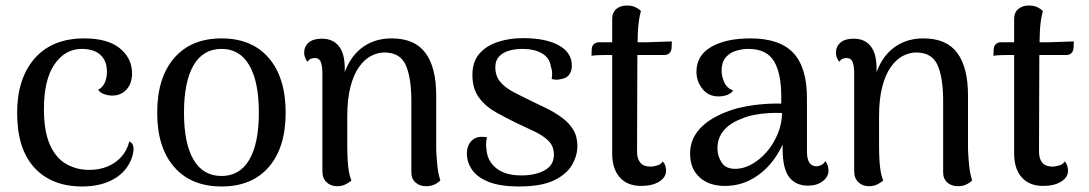

<svg xmlns="http://www.w3.org/2000/svg" viewBox="-20 -662 3941 695"><path d="M278 13Q167 13 104.5 -55Q42 -123 42 -253Q42 -378 105.5 -450.5Q169 -523 285 -523Q370 -523 414 -487Q458 -451 458 -396Q458 -360 438 -338Q418 -316 386 -316Q372 -316 357.5 -321Q343 -326 335 -337Q351 -345 359 -362Q367 -379 367 -403Q367 -432 354.5 -450.5Q342 -469 322 -477Q302 -485 276 -485Q216 -485 177.5 -429.5Q139 -374 139 -267Q139 -187 160.5 -138.5Q182 -90 219.5 -68.5Q257 -47 303 -47Q339 -47 368.5 -59Q398 -71 419 -94Q440 -117 448 -150Q458 -146 462 -134Q466 -122 459 -96Q442 -43 394 -15Q346 13 278 13Z M782 13Q672 13 610.5 -57.5Q549 -128 549 -254Q549 -381 610.5 -452Q672 -523 782 -523Q892 -523 953 -452Q1014 -381 1014 -254Q1014 -128 953 -57.5Q892 13 782 13ZM782 -25Q848 -25 882.5 -84Q917 -143 917 -254Q917 -366 882.5 -425.5Q848 -485 782 -485Q715 -485 680.5 -425.5Q646 -366 646 -254Q646 -143 680.5 -84Q715 -25 782 -25Z M1200 12Q1177 12 1162 -2.5Q1147 -17 1147 -42V-401Q1146 -429 1140 -440.5Q1134 -452 1119 -452Q1114 -452 1106 -449.5Q1098 -447 1093 -438Q1081 -454 1081 -471Q1081 -494 1097.5 -508Q1114 -522 1145 -522Q1185 -522 1206.5 -495Q1228 -468 1228 -414V-352L1212 -331Q1219 -391 1243 -434Q1267 -477 1306.5 -500Q1346 -523 1398 -523Q1481 -523 1520 -470.5Q1559 -418 1559 -316V-120Q1560 -95 1563 -64Q1566 -33 1574 -9Q1565 0 1552.5 6Q1540 12 1522 12Q1499 12 1484 -1.5Q1469 -15 1469 -38V-304Q1468 -386 1447.5 -429Q1427 -472 1371 -472Q1347 -472 1323 -459.5Q1299 -447 1279.5 -419.5Q1260 -392 1248.5 -347.5Q1237 -303 1237 -240Q1237 -182 1237 -144Q1237 -106 1238.5 -81.5Q1240 -57 1243 -40.5Q1246 -24 1252 -8Q1246 -3 1232.5 4.5Q1219 12 1200 12Z M1858 13Q1792 13 1750.5 -3Q1709 -19 1689.5 -46.5Q1670 -74 1670 -107Q1670 -124 1677 -138.5Q1684 -153 1699.5 -161.5Q1715 -170 1743 -165Q1740 -154 1739.5 -143.5Q1739 -133 1741 -121Q1744 -79 1776.5 -53Q1809 -27 1867 -27Q1918 -27 1951.5 -45.5Q1985 -64 1985 -102Q1985 -133 1965 -152.5Q1945 -172 1914 -186.5Q1883 -201 1849 -217Q1810 -236 1773.5 -256.5Q1737 -277 1713.5 -309Q1690 -341 1690 -391Q1690 -439 1715.5 -468Q1741 -497 1783 -510.5Q1825 -524 1873 -524Q1955 -524 2002.5 -498Q2050 -472 2050 -424Q2050 -406 2040.5 -392Q2031 -378 2007 -375Q1999 -373 1992 -373.5Q1985 -374 1977 -376Q1979 -387 1978.5 -399Q1978 -411 1974 -421Q1970 -452 1942.5 -468.5Q1915 -485 1870 -485Q1845 -485 1822.5 -478.5Q1800 -472 1786.5 -457.5Q1773 -443 1773 -419Q1773 -387 1790.5 -366Q1808 -345 1837.5 -329.5Q1867 -314 1900 -298Q1930 -284 1960 -269Q1990 -254 2015 -235.5Q2040 -217 2055 -192.5Q2070 -168 2070 -133Q2070 -99 2050.5 -65Q2031 -31 1985 -9Q1939 13 1858 13Z M2301 11Q2251 11 2223.5 -20Q2196 -51 2196 -106V-593Q2196 -617 2211 -629.5Q2226 -642 2249 -642Q2269 -642 2282 -635Q2295 -628 2300 -622Q2291 -590 2289 -545.5Q2287 -501 2287 -427L2286 -113Q2286 -87 2298 -73Q2310 -59 2334 -59Q2347 -59 2360.5 -63.5Q2374 -68 2379 -78Q2386 -70 2388.5 -61Q2391 -52 2391 -44Q2391 -20 2366 -4.5Q2341 11 2301 11ZM2121 -460 2122 -485Q2123 -497 2130.5 -503Q2138 -509 2148 -509H2320Q2324 -509 2337 -509.5Q2350 -510 2366 -510.5Q2382 -511 2395 -511.5Q2408 -512 2412 -512L2411 -488Q2410 -476 2403 -469.5Q2396 -463 2386 -463H2181Q2171 -463 2151 -462.5Q2131 -462 2121 -460Z M2905 10Q2860 10 2836.5 -21Q2813 -52 2813 -122V-202L2833 -194Q2817 -135 2784 -88.5Q2751 -42 2705 -15.5Q2659 11 2604 11Q2546 11 2512 -20.5Q2478 -52 2478 -105Q2478 -148 2500.5 -180Q2523 -212 2561 -234Q2599 -256 2645 -269Q2687 -280 2730 -284Q2773 -288 2808 -287V-312Q2808 -398 2781 -441.5Q2754 -485 2689 -485Q2666 -485 2643.5 -478Q2621 -471 2606.5 -453.5Q2592 -436 2592 -405Q2592 -386 2601.5 -364.5Q2611 -343 2634 -334Q2624 -322 2610 -317.5Q2596 -313 2581 -313Q2544 -313 2522.5 -340.5Q2501 -368 2501 -402Q2501 -461 2554 -492Q2607 -523 2697 -523Q2802 -523 2851.5 -470.5Q2901 -418 2901 -307V-113Q2901 -60 2936 -60Q2943 -60 2952.5 -64.5Q2962 -69 2968 -79Q2974 -70 2976.5 -61.5Q2979 -53 2979 -45Q2979 -22 2958 -6Q2937 10 2905 10ZM2647 -51Q2674 -52 2703 -68.5Q2732 -85 2756 -113Q2780 -141 2795 -177Q2810 -213 2811 -253Q2788 -254 2761.5 -252.5Q2735 -251 2709.5 -246Q2684 -241 2664 -232Q2623 -217 2600 -190Q2577 -163 2577 -125Q2577 -96 2593 -72.5Q2609 -49 2647 -51Z M3125 12Q3102 12 3087 -2.5Q3072 -17 3072 -42V-401Q3071 -429 3065 -440.5Q3059 -452 3044 -452Q3039 -452 3031 -449.5Q3023 -447 3018 -438Q3006 -454 3006 -471Q3006 -494 3022.5 -508Q3039 -522 3070 -522Q3110 -522 3131.5 -495Q3153 -468 3153 -414V-352L3137 -331Q3144 -391 3168 -434Q3192 -477 3231.5 -500Q3271 -523 3323 -523Q3406 -523 3445 -470.5Q3484 -418 3484 -316V-120Q3485 -95 3488 -64Q3491 -33 3499 -9Q3490 0 3477.5 6Q3465 12 3447 12Q3424 12 3409 -1.5Q3394 -15 3394 -38V-304Q3393 -386 3372.5 -429Q3352 -472 3296 -472Q3272 -472 3248 -459.5Q3224 -447 3204.5 -419.5Q3185 -392 3173.5 -347.5Q3162 -303 3162 -240Q3162 -182 3162 -144Q3162 -106 3163.5 -81.5Q3165 -57 3168 -40.5Q3171 -24 3177 -8Q3171 -3 3157.5 4.5Q3144 12 3125 12Z M3756 11Q3706 11 3678.5 -20Q3651 -51 3651 -106V-593Q3651 -617 3666 -629.5Q3681 -642 3704 -642Q3724 -642 3737 -635Q3750 -628 3755 -622Q3746 -590 3744 -545.5Q3742 -501 3742 -427L3741 -113Q3741 -87 3753 -73Q3765 -59 3789 -59Q3802 -59 3815.5 -63.5Q3829 -68 3834 -78Q3841 -70 3843.5 -61Q3846 -52 3846 -44Q3846 -20 3821 -4.5Q3796 11 3756 11ZM3576 -460 3577 -485Q3578 -497 3585.5 -503Q3593 -509 3603 -509H3775Q3779 -509 3792 -509.5Q3805 -510 3821 -510.5Q3837 -511 3850 -511.5Q3863 -512 3867 -512L3866 -488Q3865 -476 3858 -469.5Q3851 -463 3841 -463H3636Q3626 -463 3606 -462.5Q3586 -462 3576 -460Z"/></svg>

Font: Arima Medium
Style: Regular
Weight: 500
Designer: Joana Correia and Natanael Gama
Foundry: NDISCOVER
Version: Version 1.101;gftools[0.9.23]